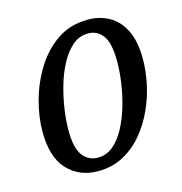

<svg xmlns="http://www.w3.org/2000/svg" viewBox="-88 -626 677 716"><g transform="rotate(-15 250.5 -268.0)"><path d="M205 10Q133 10 87.5 -38.5Q42 -87 42 -186Q42 -242 59 -304.5Q76 -367 110 -422Q144 -477 194.5 -511.5Q245 -546 314 -546Q358 -546 394.5 -526Q431 -506 452.5 -463Q474 -420 474 -350Q474 -307 464 -258Q454 -209 432.5 -161.5Q411 -114 379 -75.5Q347 -37 303.5 -13.5Q260 10 205 10ZM217 -39Q251 -39 277 -61Q303 -83 322.5 -120Q342 -157 354.5 -200.5Q367 -244 373 -287.5Q379 -331 379 -367Q379 -437 358 -466.5Q337 -496 301 -496Q267 -496 241 -474Q215 -452 195 -415Q175 -378 162.5 -334.5Q150 -291 143.5 -247Q137 -203 137 -166Q137 -97 159 -68Q181 -39 217 -39Z"/></g></svg>

Font: Noto Serif Condensed
Style: Italic
Weight: 400
Width: 3
Italic angle: -12°
Designer: Monotype Design Team
Foundry: Monotype Imaging Inc.
Version: Version 2.014; ttfautohint (v1.8.4.7-5d5b)